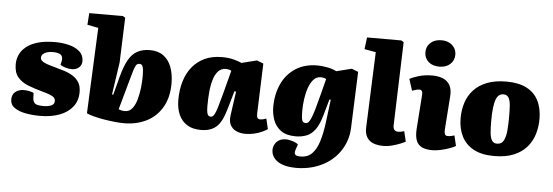

<svg xmlns="http://www.w3.org/2000/svg" viewBox="-59 -985 4050 1406"><g transform="rotate(5 1966.0 -282.0)"><path d="M272 -60Q307 -60 329.5 -70Q352 -80 352 -103Q352 -118 343 -128Q334 -138 311.5 -147Q289 -156 248 -167Q193 -182 146.5 -200.5Q100 -219 71.5 -253Q43 -287 43 -347Q43 -384 58 -417.5Q73 -451 106 -477.5Q139 -504 191 -519Q243 -534 317 -534Q370 -534 418.5 -522Q467 -510 497.5 -483Q528 -456 528 -412Q528 -382 506.5 -364.5Q485 -347 456 -347Q432 -347 406 -355Q380 -363 370 -373L375 -392Q384 -426 368.5 -443Q353 -460 304 -460Q280 -460 261.5 -453.5Q243 -447 233 -436.5Q223 -426 223 -412Q223 -399 233 -389Q243 -379 265.5 -370.5Q288 -362 325 -352Q363 -342 399.5 -330.5Q436 -319 464.5 -301Q493 -283 510 -255.5Q527 -228 527 -185Q527 -121 492 -76.5Q457 -32 395.5 -9Q334 14 253 14Q196 14 146 4.5Q96 -5 64.5 -27Q33 -49 33 -87Q33 -126 58.5 -145Q84 -164 118 -164Q141 -164 161.5 -159.5Q182 -155 192 -149L193 -114Q194 -88 207.5 -74Q221 -60 272 -60Z M870 14Q842 14 802 10Q762 6 721 -1Q680 -8 646 -17Q612 -26 594 -35L622 -665L541 -681L547 -767H795L812 -756L800 -426L765 -189L774 -187L811 -328Q831 -402 857 -448Q883 -494 921.5 -515Q960 -536 1014 -536Q1074 -536 1113.5 -507Q1153 -478 1172.5 -426Q1192 -374 1192 -306Q1192 -204 1150.5 -132Q1109 -60 1036 -23Q963 14 870 14ZM945 -429Q934 -429 927 -423Q920 -417 913 -400Q906 -383 896.5 -348.5Q887 -314 871 -258L823 -85Q831 -81 843 -78Q855 -75 869 -75Q902 -75 923 -101.5Q944 -128 955.5 -169.5Q967 -211 972 -255Q977 -299 977 -336Q977 -367 975 -387.5Q973 -408 966.5 -418.5Q960 -429 945 -429Z M1836 -145Q1835 -125 1839.5 -113Q1844 -101 1863 -101Q1874 -101 1886.5 -104.5Q1899 -108 1906 -111L1924 -35Q1911 -25 1885 -13Q1859 -1 1827 6.5Q1795 14 1763 14Q1726 14 1696.5 1Q1667 -12 1652 -39.5Q1637 -67 1643 -111L1668 -288L1656 -290L1627 -189Q1616 -149 1603 -112.5Q1590 -76 1570.5 -47.5Q1551 -19 1518 -2.5Q1485 14 1434 14Q1374 14 1333.5 -11.5Q1293 -37 1272.5 -83Q1252 -129 1252 -191Q1252 -266 1271 -328.5Q1290 -391 1327 -436Q1364 -481 1418 -506Q1472 -531 1543 -531Q1595 -531 1632.5 -520.5Q1670 -510 1689 -501L1801 -529L1849 -510ZM1499 -89Q1508 -89 1514.5 -94.5Q1521 -100 1529 -116Q1537 -132 1547 -165.5Q1557 -199 1572 -254L1620 -437Q1616 -440 1605 -443.5Q1594 -447 1580 -447Q1545 -447 1523 -423Q1501 -399 1489 -358.5Q1477 -318 1472.5 -268Q1468 -218 1468 -166Q1468 -132 1472 -115.5Q1476 -99 1483.5 -94Q1491 -89 1499 -89Z M2364 -289 2354 -290 2321 -173Q2301 -101 2272.5 -63.5Q2244 -26 2208 -13Q2172 0 2131 0Q2061 0 2021.5 -29.5Q1982 -59 1965.5 -104.5Q1949 -150 1949 -199Q1949 -294 1983.5 -369Q2018 -444 2084.5 -487.5Q2151 -531 2246 -531Q2275 -531 2315 -524Q2355 -517 2386 -501L2498 -529L2546 -510L2530 -97Q2528 -40 2508.5 10Q2489 60 2455.5 100.5Q2422 141 2375.5 170Q2329 199 2273 214.5Q2217 230 2153 230Q2112 230 2078 222Q2044 214 2020.5 199Q1997 184 1984 162Q1971 140 1971 113Q1971 79 1995.5 53.5Q2020 28 2063 28Q2074 28 2092.5 32Q2111 36 2128.5 43Q2146 50 2153 59L2143 86Q2137 102 2135.5 115.5Q2134 129 2143 136.5Q2152 144 2178 144Q2232 144 2264 111Q2296 78 2314 19.5Q2332 -39 2342 -115ZM2197 -103Q2207 -103 2216 -112Q2225 -121 2235 -144.5Q2245 -168 2257.5 -210.5Q2270 -253 2287 -320L2317 -437Q2310 -442 2299 -444.5Q2288 -447 2277 -447Q2246 -447 2224.5 -423.5Q2203 -400 2189.5 -362Q2176 -324 2169.5 -278.5Q2163 -233 2163 -189Q2163 -144 2168.5 -123.5Q2174 -103 2197 -103Z M2662 -665 2578 -680 2589 -767H2841L2859 -756L2839 -142Q2838 -126 2846 -112.5Q2854 -99 2876 -99Q2887 -99 2899 -101.5Q2911 -104 2920 -107L2938 -32Q2928 -25 2901.5 -14.5Q2875 -4 2842 5Q2809 14 2775 14Q2734 14 2703 2Q2672 -10 2655 -38Q2638 -66 2640 -110Z M3027 -381Q3029 -399 3023.5 -409.5Q3018 -420 3006 -420Q2994 -420 2981 -416.5Q2968 -413 2951 -407L2924 -492Q2944 -503 2988.5 -517Q3033 -531 3090 -531Q3134 -531 3167.5 -517.5Q3201 -504 3219 -473Q3237 -442 3233 -390L3215 -142Q3214 -123 3219 -111Q3224 -99 3240 -99Q3254 -99 3266.5 -102Q3279 -105 3289 -108L3307 -32Q3291 -22 3261.5 -11.5Q3232 -1 3198.5 6.5Q3165 14 3137 14Q3088 14 3059 -0.5Q3030 -15 3018 -46.5Q3006 -78 3009 -129ZM3024 -697Q3024 -739 3054 -766.5Q3084 -794 3134 -794Q3167 -794 3191.5 -781.5Q3216 -769 3230 -747Q3244 -725 3244 -697Q3244 -655 3214 -627.5Q3184 -600 3135 -600Q3084 -600 3054 -627Q3024 -654 3024 -697Z M3591 17Q3498 17 3439 -15.5Q3380 -48 3351.5 -105.5Q3323 -163 3323 -238Q3323 -298 3340 -351.5Q3357 -405 3394.5 -446Q3432 -487 3491.5 -510.5Q3551 -534 3635 -534Q3724 -534 3782.5 -504Q3841 -474 3870 -417.5Q3899 -361 3899 -281Q3899 -224 3883 -170.5Q3867 -117 3831 -75Q3795 -33 3736 -8Q3677 17 3591 17ZM3604 -75Q3639 -75 3654 -105Q3669 -135 3672.5 -182.5Q3676 -230 3676 -282Q3676 -327 3673.5 -362.5Q3671 -398 3659 -418.5Q3647 -439 3620 -439Q3604 -439 3590.5 -430Q3577 -421 3567.5 -398.5Q3558 -376 3553 -336Q3548 -296 3548 -233Q3548 -184 3551.5 -148.5Q3555 -113 3567 -94Q3579 -75 3604 -75Z"/></g></svg>

Font: Literata Black
Style: Italic
Weight: 900
Italic angle: -2°
Designer: Latin by Veronika Burian and Jose Scaglione. Greek by Irene Vlachou. Cyrillic by Vera Evstafieva
Foundry: TypeTogether
Version: Version 3.002